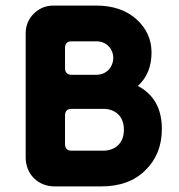

<svg xmlns="http://www.w3.org/2000/svg" viewBox="-20 -668 640 688"><path d="M342 0C409 0 462 -19 501 -58C540 -96 560 -145 560 -206C560 -279 531 -330 474 -360C507 -390 523 -430 523 -480C523 -527 505 -566 469 -599C432 -632 384 -648 325 -648H171C144 -648 120 -638 101 -619C82 -600 72 -576 72 -549V-104C72 -44 116 0 176 0ZM237 -400C221 -400 213 -408 213 -424V-496C213 -512 221 -520 237 -520H325C364 -520 386 -490 386 -461C386 -430 364 -400 325 -400ZM237 -128C221 -128 213 -136 213 -152V-254C213 -270 221 -278 237 -278H349C393 -278 424 -252 424 -203C424 -154 392 -128 349 -128Z"/></svg>

Font: Dongle
Style: Bold
Weight: 700
Designer: Yanghee Ryu
Foundry: Yanghee Ryu
Version: Version 2.000